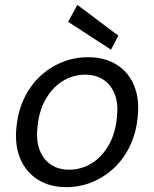

<svg xmlns="http://www.w3.org/2000/svg" viewBox="-20 -760 637 792"><path d="M253 12Q185 12 135.5 -19.5Q86 -51 63 -107Q40 -163 48 -236Q54 -300 79 -353Q104 -406 144 -444Q184 -482 235 -503Q286 -524 343 -524Q412 -524 461 -493.5Q510 -463 533 -407.5Q556 -352 548 -277Q542 -214 517.5 -161Q493 -108 453 -69.5Q413 -31 362 -9.5Q311 12 253 12ZM264 -60Q315 -60 357.5 -86Q400 -112 428 -160.5Q456 -209 462 -275Q469 -333 453 -372.5Q437 -412 405.5 -432Q374 -452 332 -452Q282 -452 240 -426.5Q198 -401 169.5 -352.5Q141 -304 135 -238Q128 -180 144 -140Q160 -100 191.5 -80Q223 -60 264 -60ZM438 -555 261 -670 299 -740 468 -613Z"/></svg>

Font: DM Sans 12pt
Style: Italic
Weight: 400
Italic angle: -10°
Version: Version 4.004;gftools[0.9.30]